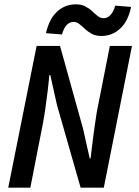

<svg xmlns="http://www.w3.org/2000/svg" viewBox="-20 -866 640 886"><path d="M18 0 149 -654H257L363 -273L394 -135H398Q401 -159 404.5 -189Q408 -219 412 -249Q416 -279 420 -305Q424 -331 427 -351L487 -654H589L459 0H352L243 -381L212 -520H208Q205 -486 200 -446Q195 -406 189.5 -367Q184 -328 178 -296L120 0ZM448 -700Q422 -700 403.5 -710Q385 -720 371.5 -733Q358 -746 345.5 -755.5Q333 -765 319 -765Q302 -765 288.5 -751.5Q275 -738 266 -707L192 -713Q208 -781 244.5 -813.5Q281 -846 330 -846Q356 -846 374 -836.5Q392 -827 405.5 -814Q419 -801 431.5 -791.5Q444 -782 459 -782Q475 -782 489 -796Q503 -810 512 -840L585 -834Q571 -767 534 -733.5Q497 -700 448 -700Z"/></svg>

Font: Source Code Pro SemiBold
Style: Italic
Weight: 600
Italic angle: -11°
Monospace: yes
Designer: Paul D. Hunt, Teo Tuominen
Foundry: Adobe Systems Incorporated
Version: Version 1.016;hotconv 1.0.116;makeotfexe 2.5.65601